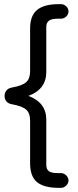

<svg xmlns="http://www.w3.org/2000/svg" viewBox="-20 -762 376 925"><path d="M125 24V-182Q125 -217 106 -234Q87 -251 36 -260Q20 -263 11 -273.5Q2 -284 2 -300Q2 -315 11 -326Q20 -337 36 -340Q87 -349 106 -366Q125 -383 125 -418V-624Q125 -687 159 -714.5Q193 -742 263 -742H274Q288 -742 299 -731.5Q310 -721 310 -707Q310 -693 299 -682.5Q288 -672 274 -672H260Q228 -672 215.5 -662Q203 -652 203 -632V-415Q203 -332 117 -300Q203 -268 203 -185V32Q203 53 215 62.5Q227 72 260 72H274Q288 72 299 83Q310 94 310 107Q310 121 299 132Q288 143 274 143H263Q192 143 158.5 115.5Q125 88 125 24Z"/></svg>

Font: 寒蝉全圆体
Style: Regular
Weight: 400
Designer: Warren2060
      Designed by Motoya company      

      [Varela Round]
      Joe Prince(Latin component); Avraham Cornf
Foundry: ChillType
Version: Version 3.200